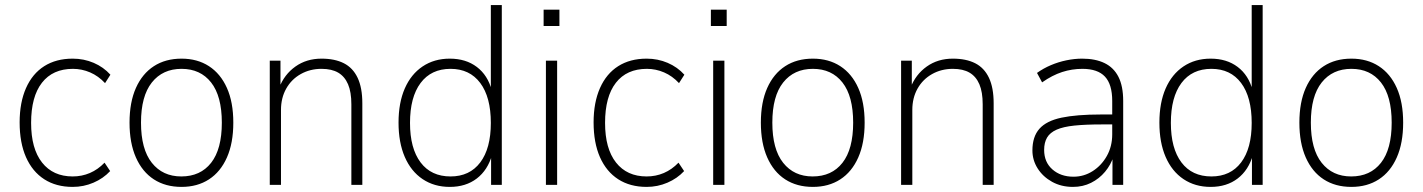

<svg xmlns="http://www.w3.org/2000/svg" viewBox="-20 -725 5580 753"><path d="M265 8Q200 8 153.5 -22Q107 -52 82 -108.5Q57 -165 57 -245Q57 -323 82 -379.5Q107 -436 153.5 -465.5Q200 -495 265 -495Q309 -495 347.5 -478.5Q386 -462 413 -432L392 -399Q366 -427 333.5 -441Q301 -455 266 -455Q187 -455 144.5 -400.5Q102 -346 102 -243Q102 -142 145 -87.5Q188 -33 265 -33Q301 -33 332.5 -46.5Q364 -60 390 -87L412 -54Q385 -25 346.5 -8.5Q308 8 265 8Z M692 8Q629 8 583.5 -21.5Q538 -51 513 -107.5Q488 -164 488 -244Q488 -324 513 -380Q538 -436 583.5 -465.5Q629 -495 692 -495Q754 -495 799.5 -465.5Q845 -436 870 -380Q895 -324 895 -244Q895 -164 870 -107.5Q845 -51 799.5 -21.5Q754 8 692 8ZM691 -33Q766 -33 808 -86.5Q850 -140 850 -244Q850 -348 808 -401.5Q766 -455 692 -455Q618 -455 575.5 -401.5Q533 -348 533 -244Q533 -140 575.5 -86.5Q618 -33 691 -33Z M1038 0V-487H1080V-381H1075Q1095 -433 1138.5 -464Q1182 -495 1241 -495Q1293 -495 1328.5 -477Q1364 -459 1382.5 -420Q1401 -381 1401 -320V0H1358V-316Q1358 -364 1345 -394.5Q1332 -425 1306.5 -440Q1281 -455 1241 -455Q1196 -455 1159.5 -434.5Q1123 -414 1102.5 -377.5Q1082 -341 1082 -294V0Z M1744 8Q1683 8 1637.5 -22.5Q1592 -53 1567.5 -109.5Q1543 -166 1543 -244Q1543 -322 1567.5 -378Q1592 -434 1637.5 -464.5Q1683 -495 1744 -495Q1807 -495 1850 -462.5Q1893 -430 1909 -370H1905V-705H1948V0H1906V-118H1910Q1893 -58 1850 -25Q1807 8 1744 8ZM1747 -33Q1822 -33 1863.5 -88Q1905 -143 1905 -243Q1905 -344 1863.5 -399.5Q1822 -455 1747 -455Q1671 -455 1629.5 -399.5Q1588 -344 1588 -243Q1588 -143 1629.5 -88Q1671 -33 1747 -33Z M2112 -623V-687H2174V-623ZM2121 0V-487H2165V0Z M2516 8Q2451 8 2404.5 -22Q2358 -52 2333 -108.5Q2308 -165 2308 -245Q2308 -323 2333 -379.5Q2358 -436 2404.5 -465.5Q2451 -495 2516 -495Q2560 -495 2598.5 -478.5Q2637 -462 2664 -432L2643 -399Q2617 -427 2584.5 -441Q2552 -455 2517 -455Q2438 -455 2395.5 -400.5Q2353 -346 2353 -243Q2353 -142 2396 -87.5Q2439 -33 2516 -33Q2552 -33 2583.5 -46.5Q2615 -60 2641 -87L2663 -54Q2636 -25 2597.5 -8.5Q2559 8 2516 8Z M2768 -623V-687H2830V-623ZM2777 0V-487H2821V0Z M3168 8Q3105 8 3059.5 -21.5Q3014 -51 2989 -107.5Q2964 -164 2964 -244Q2964 -324 2989 -380Q3014 -436 3059.5 -465.5Q3105 -495 3168 -495Q3230 -495 3275.5 -465.5Q3321 -436 3346 -380Q3371 -324 3371 -244Q3371 -164 3346 -107.5Q3321 -51 3275.5 -21.5Q3230 8 3168 8ZM3167 -33Q3242 -33 3284 -86.5Q3326 -140 3326 -244Q3326 -348 3284 -401.5Q3242 -455 3168 -455Q3094 -455 3051.5 -401.5Q3009 -348 3009 -244Q3009 -140 3051.5 -86.5Q3094 -33 3167 -33Z M3514 0V-487H3556V-381H3551Q3571 -433 3614.5 -464Q3658 -495 3717 -495Q3769 -495 3804.5 -477Q3840 -459 3858.5 -420Q3877 -381 3877 -320V0H3834V-316Q3834 -364 3821 -394.5Q3808 -425 3782.5 -440Q3757 -455 3717 -455Q3672 -455 3635.5 -434.5Q3599 -414 3578.5 -377.5Q3558 -341 3558 -294V0Z M4188 8Q4142 8 4106 -12Q4070 -32 4049.5 -64.5Q4029 -97 4029 -135Q4029 -189 4056.5 -220Q4084 -251 4143 -263.5Q4202 -276 4298 -276H4352V-237H4300Q4237 -237 4193.5 -232.5Q4150 -228 4124 -216.5Q4098 -205 4086.5 -185.5Q4075 -166 4075 -137Q4075 -89 4107.5 -60.5Q4140 -32 4190 -32Q4231 -32 4265.5 -54Q4300 -76 4321 -113.5Q4342 -151 4342 -198V-329Q4342 -394 4313.5 -424.5Q4285 -455 4225 -455Q4184 -455 4145.5 -442.5Q4107 -430 4067 -402L4047 -439Q4072 -457 4101.5 -469.5Q4131 -482 4162.5 -488.5Q4194 -495 4224 -495Q4276 -495 4312 -477.5Q4348 -460 4366.5 -423.5Q4385 -387 4385 -329V0H4343V-114H4348Q4337 -79 4314 -51.5Q4291 -24 4259 -8Q4227 8 4188 8Z M4728 8Q4667 8 4621.5 -22.5Q4576 -53 4551.5 -109.5Q4527 -166 4527 -244Q4527 -322 4551.5 -378Q4576 -434 4621.5 -464.5Q4667 -495 4728 -495Q4791 -495 4834 -462.5Q4877 -430 4893 -370H4889V-705H4932V0H4890V-118H4894Q4877 -58 4834 -25Q4791 8 4728 8ZM4731 -33Q4806 -33 4847.5 -88Q4889 -143 4889 -243Q4889 -344 4847.5 -399.5Q4806 -455 4731 -455Q4655 -455 4613.5 -399.5Q4572 -344 4572 -243Q4572 -143 4613.5 -88Q4655 -33 4731 -33Z M5280 8Q5217 8 5171.5 -21.5Q5126 -51 5101 -107.5Q5076 -164 5076 -244Q5076 -324 5101 -380Q5126 -436 5171.5 -465.5Q5217 -495 5280 -495Q5342 -495 5387.5 -465.5Q5433 -436 5458 -380Q5483 -324 5483 -244Q5483 -164 5458 -107.5Q5433 -51 5387.5 -21.5Q5342 8 5280 8ZM5279 -33Q5354 -33 5396 -86.5Q5438 -140 5438 -244Q5438 -348 5396 -401.5Q5354 -455 5280 -455Q5206 -455 5163.5 -401.5Q5121 -348 5121 -244Q5121 -140 5163.5 -86.5Q5206 -33 5279 -33Z"/></svg>

Font: Nunito Sans 10pt SemiCondensed ExtraLight
Style: Regular
Weight: 250
Width: 4
Designer: Vernon Adams
Foundry: Vernon Adams
Version: Version 3.101;gftools[0.9.27]